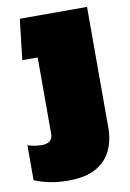

<svg xmlns="http://www.w3.org/2000/svg" viewBox="-88 -525 547 810"><g transform="rotate(-10 186.0 -120.0)"><path d="M141 234Q95 234 60.5 227Q26 220 -6 207V57Q23 67 54 67Q101 67 101 27V-300H35L55 -474H343V43Q343 98 322.5 141Q302 184 257.5 209Q213 234 141 234Z"/></g></svg>

Font: Boz Display
Style: Regular
Weight: 900
Version: Version 2.000; ttfautohint (v1.8.3)